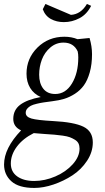

<svg xmlns="http://www.w3.org/2000/svg" viewBox="-48 -635 524 956"><path d="M-27.8 184.1Q-27.8 103 57.1 14.2Q18.1 -3.4 18.1 -43Q18.1 -87.4 52.5 -113.3Q86.9 -139.2 154.8 -151.9Q120.6 -167 102.3 -197Q84 -227.1 84 -268.1Q84 -344.2 138.4 -398.2Q192.9 -452.1 272.9 -452.1Q308.1 -452.1 337.9 -439.9L397.9 -445.8Q410.2 -404.3 410.2 -365.2Q410.2 -314.5 398.9 -274.7Q387.7 -234.9 369.6 -210Q351.6 -185.1 325 -168Q298.3 -150.9 271.5 -142.8Q244.6 -134.8 211.9 -130.9Q185.5 -127.4 170.2 -125.2Q154.8 -123 135.3 -118.4Q115.7 -113.8 105.2 -108.2Q94.7 -102.5 87.4 -93.8Q80.1 -85 80.1 -73.2Q80.1 -53.2 108.4 -44.9Q136.7 -36.6 216.8 -32.2Q320.3 -26.9 367.2 -4.2Q414.1 18.6 414.1 74.2Q414.1 122.1 385.3 165.8Q356.4 209.5 312.7 238Q269 266.6 218.5 283.7Q168 300.8 123 300.8Q45.4 300.8 8.8 267.8Q-27.8 234.9 -27.8 184.1ZM5.9 179.2Q5.9 220.7 37.8 243.4Q69.8 266.1 122.1 266.1Q175.3 266.1 227.8 243.4Q280.3 220.7 314.2 182.9Q348.1 145 348.1 105Q348.1 90.3 342.8 79.3Q337.4 68.4 325 60.8Q312.5 53.2 299.6 48.3Q286.6 43.5 263.9 40.3Q241.2 37.1 222.9 35.6Q204.6 34.2 174.8 32.2Q162.6 31.7 120.1 27.8Q66.4 54.7 36.1 95Q5.9 135.3 5.9 179.2ZM147 -263.2Q147 -219.7 167.5 -193.4Q188 -167 227.1 -167Q278.3 -167 310.1 -219Q341.8 -271 341.8 -349.1Q341.8 -365.7 338.9 -378.9Q318.8 -422.9 268.1 -422.9Q231.4 -422.9 202.9 -398.7Q174.3 -374.5 160.6 -338.6Q147 -302.7 147 -263.2ZM165 -588.9 178.2 -615.2 305.2 -561Q354.5 -564 384.8 -615.2L405.8 -606Q384.8 -564 347.9 -544.4Q311 -524.9 270 -524.9Q233.9 -524.9 205.6 -540.3Q177.2 -555.7 165 -588.9Z"/></svg>

Font: Dihjauti S
Style: Italic
Weight: 400
Italic angle: -9°
Designer: T. Christopher White
Version: Version 3.0.0